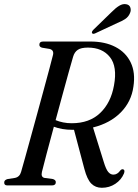

<svg xmlns="http://www.w3.org/2000/svg" viewBox="-24 -902 672 934"><path d="M579 -58Q566 -27 537 -7.8Q508 11.5 471.5 11.5Q440.5 11.5 420.2 -8.8Q400 -29 386.5 -80L336 -270.5Q333 -270.5 329.5 -270.5Q302 -270.5 279.2 -274.5Q256.5 -278.5 238 -285.5Q219 -215 203 -155.2Q187 -95.5 180 -66Q174 -40.5 192.5 -36.5L233.5 -31Q247.5 -26.5 247.5 -16Q247.5 0 228.5 0H12Q-4 0 -3.5 -14Q-4 -26.5 13 -31L48.5 -36.5Q71.5 -41 78.5 -65.5Q86 -90.5 98.2 -135.2Q110.5 -180 126 -236Q141.5 -292 157.8 -351.8Q174 -411.5 189.2 -467.2Q204.5 -523 216.2 -567.2Q228 -611.5 234 -635.5Q239 -658.5 217 -664L180.5 -670Q167 -674 167.5 -684.5Q167.5 -700 186 -700H416Q487 -700 537.8 -673.5Q588.5 -647 612 -597.8Q635.5 -548.5 625 -480.5Q615 -407 563.2 -354.8Q511.5 -302.5 428.5 -282L480.5 -115Q491.5 -78.5 502.5 -65.5Q513.5 -52.5 527.5 -52.5Q547 -52.5 561 -72.5Q568.5 -81 576 -78Q585 -74 579 -58ZM331.5 -625.5Q324 -600.5 310.5 -551.8Q297 -503 280.2 -441.5Q263.5 -380 246.5 -317.5Q263.5 -310.5 283.2 -306.5Q303 -302.5 325 -302.5Q411 -302.5 463.2 -352.2Q515.5 -402 530.5 -486.5Q547.5 -578 510.8 -624.2Q474 -670.5 403.5 -670.5Q370.5 -670.5 354.2 -659.5Q338 -648.5 331.5 -625.5ZM518 -842.5Q538.5 -863.5 556 -874Q573.5 -884.5 589.5 -881.5Q605.5 -879 610 -865.5Q614.5 -852 608.5 -838.5Q601 -820 585 -809.5Q569 -799 546.5 -790L438.5 -739.5Q427 -734.5 423.5 -741.5Q421 -747.5 430.5 -757.5Z"/></svg>

Font: Fraunces 144pt Soft
Style: Italic
Weight: 400
Italic angle: -16°
Version: Version 1.000;[b76b70a41]